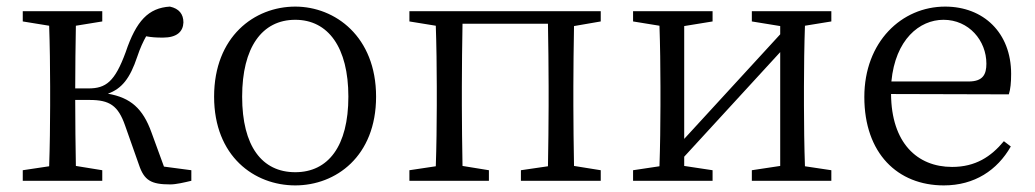

<svg xmlns="http://www.w3.org/2000/svg" viewBox="-20 -548 3138 582"><path d="M477 -43 439 -147C413 -219 376 -252 307 -264C349 -279 374 -310 396 -376C405 -403 414 -422 423 -438C439 -435 453 -434 474 -434C516 -434 535 -452 536 -480C536 -505 523 -522 495 -528C430 -524 393 -485 361 -390C328 -300 301 -280 248 -280H208C208 -340 209 -415 210 -470L290 -483V-514H49V-483L129 -470C131 -415 132 -339 132 -286V-228C132 -176 131 -99 129 -44L49 -32V0H290V-32L210 -45C209 -100 208 -179 208 -245H252C312 -245 338 -228 359 -168L401 -49C417 -1 438 11 496 11C514 11 539 5 560 0V-32Z M875 14C998 14 1120 -74 1120 -255C1120 -437 996 -528 875 -528C751 -528 629 -437 629 -255C629 -74 751 14 875 14ZM875 -26C774 -26 714 -105 714 -255C714 -404 774 -488 875 -488C975 -488 1036 -404 1036 -255C1036 -105 975 -26 875 -26Z M1801 -483V-514H1221V-483L1301 -470C1303 -415 1304 -339 1304 -286V-228C1304 -176 1303 -99 1301 -44L1221 -32V0H1462V-32L1382 -45C1381 -100 1380 -176 1380 -228V-286C1380 -341 1381 -421 1382 -476H1641C1642 -421 1643 -341 1643 -286V-228C1643 -176 1642 -100 1641 -44L1559 -32V0H1801V-32L1720 -45C1719 -100 1718 -176 1718 -228V-286C1718 -338 1719 -414 1720 -469Z M2500 -483V-514H2259V-483L2345 -469V-444L2054 -127V-469L2140 -483V-514H1899V-483L1979 -470C1981 -415 1982 -339 1982 -286V-228C1982 -176 1981 -100 1979 -44L1899 -32V0H2140V-32L2054 -45V-73L2345 -390V-45L2259 -32V0H2500V-32L2420 -44C2418 -100 2417 -176 2417 -228V-286C2417 -338 2418 -415 2420 -470Z M2682 -301C2694 -428 2767 -488 2840 -488C2917 -488 2970 -425 2970 -355C2970 -323 2960 -301 2916 -301ZM3038 -262C3043 -277 3045 -298 3045 -324C3045 -449 2961 -528 2845 -528C2713 -528 2600 -421 2600 -254C2600 -83 2701 14 2841 14C2934 14 3003 -32 3044 -104L3023 -120C2984 -73 2937 -42 2866 -42C2760 -42 2682 -115 2681 -263Z"/></svg>

Font: Source Han Serif
Style: Regular
Weight: 400
Designer: Ryoko NISHIZUKA 西塚涼子 (kana & ideographs); Frank Grießhammer (Latin, Greek & Cyrillic); Wenlong ZHANG 张文龙 (bopomofo); San
Foundry: Adobe Systems Incorporated
Version: Version 1.001;PS 1.001;hotconv 16.6.54;makeotf.lib2.5.65590